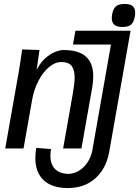

<svg xmlns="http://www.w3.org/2000/svg" viewBox="-20 -754 706 975"><path d="M159.5 48.5Q159.5 24 164 -3L239 3Q236 21 236 37Q236 81.5 260.5 105.2Q285 129 331.5 129Q363 126.5 388 108.5Q413 90.5 428.5 64Q444 37.5 449 9L543.5 -528H350.5L363 -598H643L534.5 18Q524.5 74 496.2 115.2Q468 156.5 424.2 178.8Q380.5 201 326 201Q244 201 201.8 161.2Q159.5 121.5 159.5 48.5ZM92.5 -503 180.5 -500 166 -399Q184 -435 209.5 -457.8Q235 -480.5 259.8 -490.2Q284.5 -500 302.5 -500Q379.5 -500 416.5 -466.5Q453.5 -433 453.5 -366.5Q453.5 -339.5 448.5 -311L393.5 0H300.5L350.5 -283Q359 -331.5 359 -360.5Q359 -399 343.8 -419Q328.5 -439 291 -439Q260 -439 229.5 -413.8Q199 -388.5 176 -345Q153 -301.5 143.5 -249L99.5 0H6.5L75 -388Q84.5 -443 92.5 -503ZM547.5 -662.5Q547.5 -668 549.5 -682Q555 -710.5 569.2 -722.2Q583.5 -734 613 -734Q640.5 -734 653.5 -723.2Q666.5 -712.5 666.5 -690Q666.5 -679.5 664.5 -670Q659.5 -641 645.5 -629Q631.5 -617 602.5 -617Q574.5 -617 561 -628Q547.5 -639 547.5 -662.5Z"/></svg>

Font: JuliaMono Italic
Style: Regular
Weight: 400
Italic angle: -9°
Monospace: yes
Designer: cormullion
Foundry: corm
Version: Version 0.049; ttfautohint (v1.8.4)